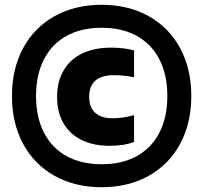

<svg xmlns="http://www.w3.org/2000/svg" viewBox="-20 -771 850 802"><path d="M30 -370Q30 -483.5 76.5 -569.8Q123 -656 208 -703.5Q293 -751 404.5 -751Q516 -751 601 -703.5Q686 -656 732.5 -569.8Q779 -483.5 779 -370Q779 -256.5 732.5 -170.2Q686 -84 601 -36.5Q516 11 404.5 11Q293 11 208 -36.5Q123 -84 76.5 -170.2Q30 -256.5 30 -370ZM679 -370Q679 -457.5 646.5 -521.8Q614 -586 552.2 -620.5Q490.5 -655 404.5 -655Q318.5 -655 257 -620.5Q195.5 -586 163 -521.8Q130.5 -457.5 130.5 -370Q130.5 -282.5 163 -218.2Q195.5 -154 257 -119.5Q318.5 -85 404.5 -85Q490.5 -85 552.2 -119.5Q614 -154 646.5 -218.2Q679 -282.5 679 -370ZM218.5 -366Q218.5 -430.5 245.8 -477Q273 -523.5 323.8 -547.8Q374.5 -572 444 -572Q496.5 -572 540 -560.5V-448.5Q493.5 -457 456.5 -457Q352.5 -457 352.5 -366.5Q352.5 -322.5 377.8 -299.8Q403 -277 449.5 -277Q471.5 -277 491.5 -279.8Q511.5 -282.5 540 -290V-178Q498.5 -162 437 -162Q370.5 -162 321.2 -186Q272 -210 245.2 -256Q218.5 -302 218.5 -366Z"/></svg>

Font: Encode Sans Condensed ExtraBold
Style: Regular
Weight: 800
Width: 3
Designer: Multiple Designers
Foundry: Impallari Type
Version: Version 2.000